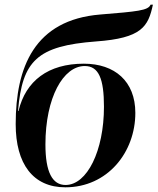

<svg xmlns="http://www.w3.org/2000/svg" viewBox="-20 -790 673 820"><path d="M259 10C439 10 558 -139 558 -308C558 -443 470 -518 338 -518C186 -518 90 -445 59 -316H57C75 -531 139 -594 390 -613C585 -627 613 -676 633 -770H623C613 -745 567 -741 408 -728C127 -705 47 -503 47 -260C47 -90 121 10 259 10ZM260 0C204 0 174 -54 174 -173C174 -373 250 -508 342 -508C402 -508 424 -453 424 -334C424 -146 352 0 260 0Z"/></svg>

Font: Noto Serif Display SemiBold
Style: Italic
Weight: 600
Italic angle: -12°
Designer: Monotype Design Team
Foundry: Monotype Imaging Inc.
Version: Version 2.009